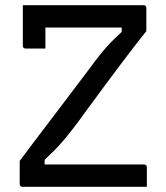

<svg xmlns="http://www.w3.org/2000/svg" viewBox="-20 -720 640 740"><path d="M546 0H67Q56 0 56 -11V-100Q118 -183 181.5 -266Q245 -349 317 -445Q347 -486 367.5 -511.5Q388 -537 406.5 -556Q425 -575 449 -597V-614H155V-533H79Q68 -533 68 -544V-700H533Q544 -700 544 -689V-600Q514 -563 454.5 -484.5Q395 -406 316 -298Q285 -255 263.5 -227Q242 -199 224.5 -178.5Q207 -158 190 -141Q173 -124 152 -104V-86H535Q546 -86 546 -75Z"/></svg>

Font: Recursive Mn Lnr St
Style: Regular
Weight: 400
Monospace: yes
Version: Version 1.079;hotconv 1.0.112;makeotfexe 2.5.65598; ttfautoh